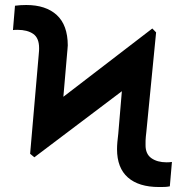

<svg xmlns="http://www.w3.org/2000/svg" viewBox="-20 -745 746 775"><path d="M101.6 -124.3 136 -521Q137.4 -534.1 137.6 -540.3Q137.8 -546.5 137.8 -549.7Q137.8 -550.8 137.8 -551.1Q137.8 -591.6 114.2 -608.1Q90.6 -624.6 50.4 -624.6Q45.5 -624.6 41 -624.5Q36.6 -624.3 32.3 -623.6L40.5 -721.9Q62.1 -724.8 85.9 -724.8Q165.1 -724.8 209.2 -684.3Q253.2 -643.8 253.6 -562.1Q253.2 -553.3 252.3 -544.9Q251.4 -536.6 250.4 -523.4L235.8 -354.4L594.8 -630L610.1 -614.3L570.7 -212.4Q568.2 -192.1 567.6 -178.1Q567.1 -164.1 567.5 -160.2Q567.1 -123.6 590.9 -106.7Q614.7 -89.8 652.3 -89.8Q664.4 -89.8 674 -91.3L665.5 7.1Q654.8 9.2 645.4 9.6Q636 9.9 621.8 9.9Q540.1 9.9 496.3 -28.6Q452.4 -67.1 452.4 -142.8Q452.4 -155.9 453.8 -171.9Q455.3 -187.9 457.4 -205.3L471.9 -376.8L118.6 -110.1Z"/></svg>

Font: Inter UI Semi Bold
Style: Regular
Weight: 600
Designer: Rasmus Andersson
Foundry: rsms
Version: 3.2;8d6f07862